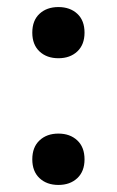

<svg xmlns="http://www.w3.org/2000/svg" viewBox="-20 -517 331 544"><path d="M145.5 -138.5Q178.5 -138.5 199 -119.2Q219.5 -100 219.5 -65.5Q219.5 -31.5 199 -12.2Q178.5 7 145.5 7Q112.5 7 92 -12.2Q71.5 -31.5 71.5 -65.5Q71.5 -100 92 -119.2Q112.5 -138.5 145.5 -138.5ZM145.5 -497Q178.5 -497 199 -478Q219.5 -459 219.5 -424.5Q219.5 -390.5 199 -371.2Q178.5 -352 145.5 -352Q112.5 -352 92 -371.2Q71.5 -390.5 71.5 -424.5Q71.5 -459 92 -478Q112.5 -497 145.5 -497Z"/></svg>

Font: Newsreader 9pt
Style: Regular
Weight: 400
Designer: Hugues Gentile
Foundry: Production Type
Version: Version 1.003